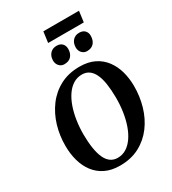

<svg xmlns="http://www.w3.org/2000/svg" viewBox="-257 -1237 1238 1381"><g transform="rotate(-30 362.0 -546.5)"><path d="M325 10Q254.5 10 203.2 -15.2Q152 -40.5 119 -84.5Q86 -128.5 70 -186.2Q54 -244 54 -308.5Q53.5 -394.5 77.2 -474Q101 -553.5 148 -616.5Q195 -679.5 264.5 -716.2Q334 -753 425.5 -753Q496.5 -753 547.8 -727.8Q599 -702.5 632 -658.5Q665 -614.5 680.8 -557.8Q696.5 -501 697 -438Q697.5 -351 674 -270.5Q650.5 -190 603.5 -127Q556.5 -64 486.8 -27Q417 10 325 10ZM338 -47Q378 -47 410.2 -67.2Q442.5 -87.5 467.5 -123.8Q492.5 -160 509.2 -208.2Q526 -256.5 534.5 -313.2Q543 -370 542.5 -430.5Q542 -494.5 534.5 -543.8Q527 -593 511.2 -626.8Q495.5 -660.5 471 -678Q446.5 -695.5 412 -695.5Q372.5 -695.5 340 -675.2Q307.5 -655 282.8 -619Q258 -583 241.2 -535Q224.5 -487 216 -431.2Q207.5 -375.5 207.5 -316Q208 -251 216 -200.8Q224 -150.5 239.8 -116.2Q255.5 -82 280.2 -64.5Q305 -47 338 -47ZM342.5 -822Q316.5 -822 299.8 -840.8Q283 -859.5 283.5 -887Q284.5 -923 304.8 -944.2Q325 -965.5 358 -965.5Q389 -965.5 405 -947.8Q421 -930 420.5 -903.5Q420 -867 400.2 -844.5Q380.5 -822 342.5 -822ZM530.5 -822Q505 -822 488.2 -840.8Q471.5 -859.5 472 -887Q473 -923 493 -944.2Q513 -965.5 546 -965.5Q576.5 -965.5 592.8 -947.8Q609 -930 608 -903.5Q607.5 -867 587.8 -844.5Q568 -822 530.5 -822ZM328.5 -1103H624.5L612.5 -1013H316.5Z"/></g></svg>

Font: Merriweather Light 18pt
Style: Bold Italic
Weight: 700
Italic angle: -7.8°
Version: Version 2.101